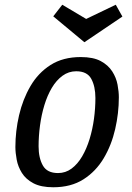

<svg xmlns="http://www.w3.org/2000/svg" viewBox="-20 -771 559 811"><path d="M205 20Q153 20 121 3Q89 -14 72.5 -40.5Q56 -67 50.5 -96.5Q45 -126 45 -150Q45 -217 60.5 -284Q76 -351 108.5 -407Q141 -463 193.5 -496.5Q246 -530 321 -530Q374 -530 405.5 -513Q437 -496 454 -469.5Q471 -443 476.5 -413.5Q482 -384 482 -360Q482 -293 466.5 -225.5Q451 -158 418 -102.5Q385 -47 332.5 -13.5Q280 20 205 20ZM225 -40Q257 -40 282.5 -59Q308 -78 327 -110.5Q346 -143 358.5 -184Q371 -225 377 -269.5Q383 -314 383 -357Q383 -406 365.5 -438Q348 -470 302 -470Q270 -470 244 -451Q218 -432 199 -400Q180 -368 167.5 -327Q155 -286 149 -241Q143 -196 143 -153Q143 -104 161 -72Q179 -40 225 -40ZM336 -593 205 -702 243 -751 344 -691 469 -751 497 -701 337 -593Z"/></svg>

Font: Sansita Swashed Light Light
Style: Regular
Weight: 300
Version: Version 1.003